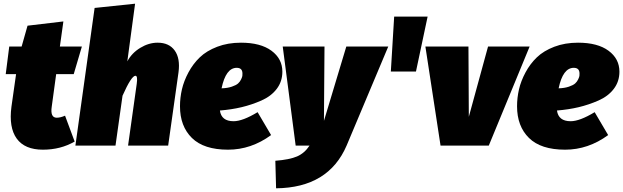

<svg xmlns="http://www.w3.org/2000/svg" viewBox="-20 -788 3372 1039"><path d="M287 -151Q307 -151 332 -162L384 -22Q308 22 212 22Q114 22 70.5 -38Q27 -98 42 -211L67 -387H11L30 -536H97L129 -649L323 -672L304 -536H423L379 -387H284L260 -211Q251 -151 287 -151Z M833 -557Q895 -557 925.5 -514.5Q956 -472 946 -397L890 0H673L720 -335Q726 -378 713 -378Q691 -378 643 -270L605 0H388L492 -745L711 -768L669 -456Q693 -501 739 -529Q785 -557 833 -557Z M1508 -400Q1508 -347 1477.5 -307Q1447 -267 1394.5 -244Q1342 -221 1287.5 -208Q1233 -195 1170 -190Q1178 -132 1244 -132Q1293 -132 1374 -181L1447 -57Q1339 22 1214 22Q1083 22 1018.5 -41.5Q954 -105 954 -213Q954 -259 964.5 -304.5Q975 -350 1000 -396.5Q1025 -443 1061.5 -478Q1098 -513 1155.5 -535Q1213 -557 1284 -557Q1390 -557 1449 -513.5Q1508 -470 1508 -400ZM1179 -310Q1211 -311 1234.5 -319Q1258 -327 1268.5 -336.5Q1279 -346 1285 -359Q1291 -372 1291.5 -377.5Q1292 -383 1292 -390Q1292 -421 1261 -421Q1202 -421 1179 -310Z M2081 -536 1856 -1Q1758 228 1474 231L1470 82Q1547 76 1587.5 58.5Q1628 41 1655 0H1580L1510 -536H1736L1733 -134L1854 -536Z M2095 -401 2113 -698H2294L2231 -401Z M2846 -536 2625 0H2364L2282 -536H2515L2517 -156L2621 -536Z M3332 -400Q3332 -347 3301.5 -307Q3271 -267 3218.5 -244Q3166 -221 3111.5 -208Q3057 -195 2994 -190Q3002 -132 3068 -132Q3117 -132 3198 -181L3271 -57Q3163 22 3038 22Q2907 22 2842.5 -41.5Q2778 -105 2778 -213Q2778 -259 2788.5 -304.5Q2799 -350 2824 -396.5Q2849 -443 2885.5 -478Q2922 -513 2979.5 -535Q3037 -557 3108 -557Q3214 -557 3273 -513.5Q3332 -470 3332 -400ZM3003 -310Q3035 -311 3058.5 -319Q3082 -327 3092.5 -336.5Q3103 -346 3109 -359Q3115 -372 3115.5 -377.5Q3116 -383 3116 -390Q3116 -421 3085 -421Q3026 -421 3003 -310Z"/></svg>

Font: Fira Sans Ultra
Style: Italic
Weight: 950
Italic angle: -8°
Designer: Carrois Corporate & Edenspiekermann AG
Foundry: Carrois Corporate GbR & Edenspiekermann AG
Version: Version 4.203;PS 004.203;hotconv 1.0.88;makeotf.lib2.5.64775